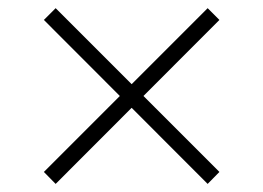

<svg xmlns="http://www.w3.org/2000/svg" viewBox="-20 -519 644 470"><path d="M488.3 -68.8 87.4 -470.2 116.2 -499 517.1 -98.1ZM116.2 -68.8 87.4 -98.1 488.3 -499 517.1 -470.2Z"/></svg>

Font: Inter 28pt ExtraLight
Style: Regular
Weight: 250
Designer: Rasmus Andersson
Foundry: rsms
Version: Version 4.001;git-66647c0bb